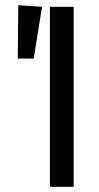

<svg xmlns="http://www.w3.org/2000/svg" viewBox="-20 -715 378 735"><path d="M262 0H171V-689H262ZM141 -689 109 -491H48L50 -695Z"/></svg>

Font: Fira Sans Compressed
Style: Regular
Weight: 400
Width: 1
Designer: bBox Type GmbH & Carrois Corporate GbR & Edenspiekermann AG
Foundry: bBox Type GmbH & Carrois Corporate GbR & Edenspiekermann AG
Version: Version 4.301